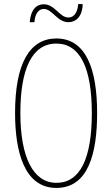

<svg xmlns="http://www.w3.org/2000/svg" viewBox="-20 -913 551 943"><path d="M126 -804H149C152 -849 172 -869 195 -869C237 -869 261 -804 316 -804C353 -804 385 -832 386 -893H364C361 -851 343 -827 316 -827C272 -827 250 -892 195 -892C160 -892 131 -867 126 -804ZM457 -358C457 -570 404 -724 257 -724C126 -724 54 -602 54 -358C54 -173 97 10 257 10C416 10 457 -165 457 -358ZM80 -358C80 -574 137 -699 257 -699C374 -699 431 -577 431 -358C431 -135 374 -15 257 -15C143 -15 80 -141 80 -358Z"/></svg>

Font: Noto Sans Ethiopic ExtraCondensed Thin
Style: Regular
Weight: 100
Width: 2
Designer: Monotype Design Team
Foundry: Monotype Imaging Inc.
Version: Version 2.102